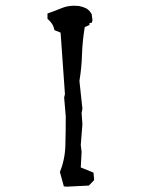

<svg xmlns="http://www.w3.org/2000/svg" viewBox="-20 -686 543 687"><path d="M300.3 -596.7V-604H307.6L311 -612.8L308.1 -635.3Q299.3 -650.4 288.6 -656Q277.8 -661.6 262.2 -664.6Q253.4 -665.5 245.6 -665.5Q222.2 -665.5 202.6 -657.7Q176.8 -647 149.9 -637.7V-618.7Q159.2 -611.3 165.5 -601.6Q172.4 -591.3 174.8 -578.1L196.8 -569.3L212.4 -349.1L209.5 -337.4L215.3 -269.5Q215.3 -216.8 213.9 -165.5Q212.4 -114.3 194.3 -70.8L208.5 -19L218.8 -18.1L297.9 -22L316.9 -41.5L314.5 -68.4L269 -86.9L272 -142.6L269 -167L274.9 -241.2L272 -281.7L274.9 -296.9L264.2 -396.5Q272 -442.9 273.4 -490.7Q274.9 -538.6 283.2 -588.9Z"/></svg>

Font: Bakudai
Style: Light
Weight: 300
Version: Version 1.48